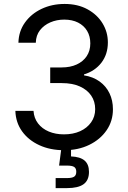

<svg xmlns="http://www.w3.org/2000/svg" viewBox="-20 -758 654 982"><path d="M308.6 10.3Q236.8 10.3 181.2 -15.4Q125.5 -41 93 -86.2Q60.5 -131.3 58.6 -190.9H151.4Q153.8 -153.8 174.6 -126.7Q195.3 -99.6 229.7 -85.2Q264.2 -70.8 307.1 -70.8Q354 -70.8 389.6 -86.9Q425.3 -103 446 -132.3Q466.8 -161.6 466.8 -199.7Q466.8 -239.3 446.5 -269Q426.3 -298.8 388.2 -315.9Q350.1 -333 295.9 -333H236.8V-413.1H295.9Q339.4 -413.1 372.3 -428.2Q405.3 -443.4 423.6 -470.9Q441.9 -498.5 441.9 -536.1Q441.9 -572.8 425.5 -600.1Q409.2 -627.4 379.2 -642.6Q349.1 -657.7 308.6 -657.7Q270 -657.7 237.3 -643.6Q204.6 -629.4 184.3 -603.3Q164.1 -577.1 163.1 -539.6H74.2Q75.7 -598.1 107.7 -642.8Q139.6 -687.5 192.6 -712.6Q245.6 -737.8 310.5 -737.8Q377.9 -737.8 427.7 -710.4Q477.5 -683.1 504.6 -638.4Q531.7 -593.8 531.7 -541Q531.7 -480.5 498.8 -437.5Q465.8 -394.5 409.7 -377.4V-372.6Q456.1 -365.2 489.3 -341.3Q522.5 -317.4 540 -281Q557.6 -244.6 557.6 -199.2Q557.6 -138.7 525.1 -91.6Q492.7 -44.4 436.5 -17.1Q380.4 10.3 308.6 10.3ZM264.6 204.1V152.8H322.3Q348.6 152.8 359.4 145.5Q370.1 138.2 370.1 120.6Q370.1 103 359.4 95.9Q348.6 88.9 322.3 88.9H282.2L296.9 -23.4H343.3V0V42Q390.1 43.9 412.6 63.2Q435.1 82.5 435.1 121.1Q435.1 164.1 407.5 184.1Q379.9 204.1 322.8 204.1Z"/></svg>

Font: Inter 17pt
Style: Regular
Weight: 400
Version: Version 4.001;git-66647c0bb